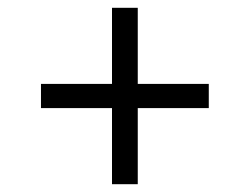

<svg xmlns="http://www.w3.org/2000/svg" viewBox="-20 -576 640 492"><path d="M267 -104H333V-299H515V-361H333V-556H267V-361H85V-299H267Z"/></svg>

Font: Hasklig
Style: Regular
Weight: 400
Monospace: yes
Designer: Paul D. Hunt, Teo Tuominen
Foundry: Adobe Systems Incorporated
Version: Version 2.030;PS 1.0;hotconv 16.6.51;makeotf.lib2.5.65220